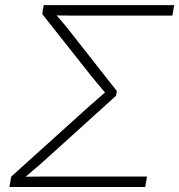

<svg xmlns="http://www.w3.org/2000/svg" viewBox="-20 -748 717 768"><path d="M17.6 0 24.9 -41.5 319.8 -307.6Q332.5 -318.8 344.7 -329.8Q356.9 -340.8 368.7 -350.8Q380.4 -360.8 391.6 -370.6Q402.8 -380.4 413.1 -389.2L409.2 -366.7Q400.4 -377.9 389.2 -391.1Q377.9 -404.3 366.2 -418.2Q354.5 -432.1 342.8 -446.8L148.9 -691.9L154.8 -727.5H676.8L669.4 -685.5H292Q266.1 -685.5 241.9 -685.8Q217.8 -686 195.3 -686.5L197.3 -696.3Q205.6 -687.5 214.8 -676.8Q224.1 -666 234.6 -653.6Q245.1 -641.1 256.3 -627L447.3 -383.8L444.3 -365.2L171.9 -118.7Q153.3 -101.6 135.7 -86.4Q118.2 -71.3 101.8 -57.4Q85.4 -43.5 70.3 -30.8L71.8 -41Q98.6 -41.5 126.7 -41.7Q154.8 -42 185.5 -42H567.9L561 0Z"/></svg>

Font: Inter 18pt ExtraLight
Style: Italic
Weight: 250
Italic angle: -9.3988°
Designer: Rasmus Andersson
Foundry: rsms
Version: Version 4.001;git-66647c0bb